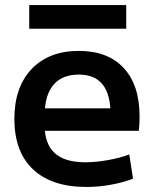

<svg xmlns="http://www.w3.org/2000/svg" viewBox="-20 -732 609 762"><path d="M323 10Q185 10 111 -60Q37 -130 37 -260Q37 -386 105.5 -458Q174 -530 293 -530Q408 -530 471 -462Q534 -394 534 -269Q534 -255 533 -238Q532 -221 531 -213H105V-302H437L419 -275Q419 -357 387.5 -396.5Q356 -436 293 -436Q226 -436 191.5 -394.5Q157 -353 157 -272V-237Q157 -161 197 -124.5Q237 -88 318 -88Q360 -88 408 -96.5Q456 -105 493 -119L508 -23Q470 -8 421 1Q372 10 323 10ZM96 -618V-712H481V-618Z"/></svg>

Font: M PLUS 1 SemiBold
Style: Regular
Weight: 600
Designer: Coji Morishita
Foundry: UNDERFOREST DESIGN
Version: Version 1.001